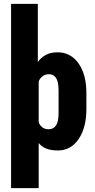

<svg xmlns="http://www.w3.org/2000/svg" viewBox="-20 -761 484 981"><path d="M36.6 200.2H177.7V-29.3H178.7Q192.9 -11.2 216.8 -1.7Q240.7 7.8 276.9 7.8Q341.3 7.8 381.3 -50Q421.4 -107.9 421.4 -204.6V-285.2Q421.4 -380.9 381.1 -437.3Q340.8 -493.7 274.4 -493.7Q236.3 -493.7 211.2 -478.8Q186 -463.9 173.3 -443.8V-741.2H36.6ZM177.7 -137.7V-344.2Q182.6 -359.4 196.5 -370.6Q210.4 -381.8 230 -381.8Q253.9 -381.8 266.6 -362.3Q279.3 -342.8 279.3 -297.9V-183.1Q279.3 -140.1 266.4 -120.4Q253.4 -100.6 228.5 -100.6Q207.5 -100.6 194.6 -111.8Q181.6 -123 177.7 -137.7Z"/></svg>

Font: Roboto Flex
Style: wght 700 wdth 25 opsz 34 GRAD 0.00 slnt 0.00 XTRA 468 XOPQ 96 YOPQ 79 YTLC 514 YTUC 712 YTAS 750 YTDE -203.00 YTFI 738
Weight: 700
Width: 1
Designer: Berlow after Robertson
Foundry: Google
Version: Version 3.100